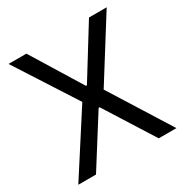

<svg xmlns="http://www.w3.org/2000/svg" viewBox="-163 -840 938 973"><g transform="rotate(-30 306.0 -353.5)"><path d="M302.7 -415H308.6L489.3 -707H592.8L371.1 -353.5L592.8 0H489.3L308.6 -286.1H302.7L122.1 0H18.6L246.1 -353.5L18.6 -707H123Z"/></g></svg>

Font: Pretendard JP Variable
Style: Regular
Weight: 400
Designer: Base glyphs from Inter by Rasmus Andersson; Hangul glyphs from Noto Sans CJK(Source Han Sans) by Jang Soo-young and Kang
Foundry: Kil Hyung-jin
Version: Version 1.307;Glyphs 3.2 (3192)